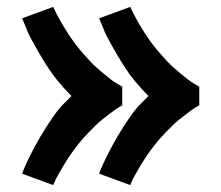

<svg xmlns="http://www.w3.org/2000/svg" viewBox="-20 -618 640 556"><path d="M134 -82 44 -115Q49 -129 55 -142Q61 -155 67.5 -168Q74 -181 81 -194Q88 -207 95.5 -220Q103 -233 113 -248.5Q123 -264 131.5 -276.5Q140 -289 148 -299Q156 -309 163 -316L187 -340Q176 -351 166.5 -361.5Q157 -372 147.5 -383.5Q138 -395 129.5 -407Q121 -419 113 -431.5Q105 -444 96 -459.5Q87 -475 79.5 -488.5Q72 -502 66 -513.5Q60 -525 57 -534L44 -565L134 -598Q139 -587 144.5 -576.5Q150 -566 156 -555.5Q162 -545 168.5 -534.5Q175 -524 181.5 -514Q188 -504 195.5 -494Q203 -484 210.5 -475Q218 -466 226 -457Q234 -448 242.5 -439Q251 -430 260 -422Q269 -414 280.5 -404.5Q292 -395 301 -388Q310 -381 317 -377L334 -367V-313Q323 -307 313 -300Q303 -293 293.5 -285.5Q284 -278 274.5 -270.5Q265 -263 256.5 -254.5Q248 -246 239.5 -237.5Q231 -229 223 -220Q215 -211 207.5 -201.5Q200 -192 192.5 -182Q185 -172 178.5 -162Q172 -152 164.5 -139.5Q157 -127 151.5 -117Q146 -107 142 -100ZM357 -82 267 -115Q272 -129 278 -142Q284 -155 290.5 -168Q297 -181 304 -194Q311 -207 318.5 -220Q326 -233 336 -248.5Q346 -264 354.5 -276.5Q363 -289 371 -299Q379 -309 386 -316L410 -340Q399 -351 389.5 -361.5Q380 -372 370.5 -383.5Q361 -395 352.5 -407Q344 -419 336 -431.5Q328 -444 319 -459.5Q310 -475 302.5 -488.5Q295 -502 289 -513.5Q283 -525 280 -534L267 -565L357 -598Q362 -587 367.5 -576.5Q373 -566 379 -555.5Q385 -545 391.5 -534.5Q398 -524 404.5 -514Q411 -504 418.5 -494Q426 -484 433.5 -475Q441 -466 449 -457Q457 -448 465.5 -439Q474 -430 483 -422Q492 -414 503.5 -404.5Q515 -395 524 -388Q533 -381 540 -377L557 -367V-313Q546 -307 536 -300Q526 -293 516.5 -285.5Q507 -278 497.5 -270.5Q488 -263 479.5 -254.5Q471 -246 462.5 -237.5Q454 -229 446 -220Q438 -211 430.5 -201.5Q423 -192 415.5 -182Q408 -172 401.5 -162Q395 -152 387.5 -139.5Q380 -127 374.5 -117Q369 -107 365 -100Z"/></svg>

Font: Iosevka Aile Heavy
Style: Regular
Weight: 900
Designer: Belleve Invis
Foundry: Belleve Invis
Version: Version 31.1.0; ttfautohint (v1.8.4)